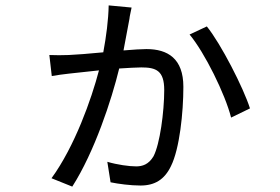

<svg xmlns="http://www.w3.org/2000/svg" viewBox="-20 -638 1040 712"><path d="M747 -540 683 -510C739 -443 815 -289 837 -202L907 -236C883 -312 799 -476 747 -540ZM163 -434 172 -356C190 -359 215 -363 236 -365L347 -377C319 -270 257 -95 171 23L248 54C330 -74 394 -268 422 -384C456 -386 485 -388 504 -388C559 -388 589 -376 589 -304C589 -224 573 -103 549 -58C531 -28 508 -21 485 -21C459 -21 415 -27 378 -38L390 38C419 44 464 50 501 50C554 50 590 28 614 -22C646 -86 660 -221 660 -316C660 -421 602 -456 523 -456C505 -456 474 -454 438 -451L460 -568C461 -580 465 -593 468 -610L383 -618C382 -564 374 -503 363 -444C311 -439 261 -435 235 -434C210 -433 188 -433 163 -434Z"/></svg>

Font: Noto Sans Mono CJK SC
Style: Regular
Weight: 400
Designer: Ryoko NISHIZUKA 西塚涼子 (kana, bopomofo & ideographs); Paul D. Hunt (Latin, Greek & Cyrillic); Sandoll Communications 산돌커뮤니
Foundry: Adobe
Version: Version 2.004;hotconv 1.0.118;makeotfexe 2.5.65603